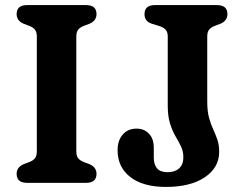

<svg xmlns="http://www.w3.org/2000/svg" viewBox="-20 -720 961 756"><path d="M280.5 -124Q280.5 -104.5 289.2 -95.2Q298 -86 312.5 -81L332.5 -73.5Q360 -61.5 360 -35.5Q360 0 318.5 0H87Q45.5 0 45.5 -35.5Q45.5 -61.5 73 -73.5L93 -81Q107.5 -86 116.2 -95.2Q125 -104.5 125 -124V-576Q125 -595.5 116.2 -604.8Q107.5 -614 93 -619L73 -626.5Q45.5 -638.5 45.5 -664.5Q45.5 -700 87 -700H318.5Q360 -700 360 -664.5Q360 -638.5 332.5 -626.5L312.5 -619Q298 -614 289.2 -604.8Q280.5 -595.5 280.5 -576ZM843 -122.5Q843 -60 786.5 -22Q730 16 633.5 16Q543 16 493 -23Q443 -62 443 -128.5Q443 -167 463.2 -190.2Q483.5 -213.5 517.5 -213.5Q547.5 -213.5 566.5 -193.8Q585.5 -174 585.5 -138V-100.5Q585.5 -72.5 598.2 -57.2Q611 -42 640 -42Q668.5 -42 685.2 -57Q702 -72 702 -100.5Q702 -124 692.8 -143.2Q683.5 -162.5 671.2 -183.2Q659 -204 649.8 -232.8Q640.5 -261.5 640.5 -304V-576Q640.5 -595.5 630.5 -604.8Q620.5 -614 602.5 -619L578 -626.5Q549 -635.5 549 -664.5Q549 -700 590.5 -700H834Q875.5 -700 875.5 -664.5Q875.5 -638.5 848 -626.5L828 -619Q813.5 -614 804.8 -604.8Q796 -595.5 796 -576V-320Q796 -281.5 803.2 -255.8Q810.5 -230 819.8 -210Q829 -190 836 -169.8Q843 -149.5 843 -122.5Z"/></svg>

Font: Fraunces 9pt SuperSoft SemiBold
Style: Regular
Weight: 600
Version: Version 1.000;[0bf87f6ff]